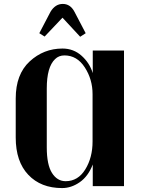

<svg xmlns="http://www.w3.org/2000/svg" viewBox="-20 -947 721 977"><path d="M451 -468Q451 -543 411.5 -604Q372 -665 308 -665Q279 -665 260 -646Q218 -606 218 -497V-197Q218 -109 244.5 -67Q271 -25 314 -25Q377 -25 414 -85Q451 -145 451 -227ZM452 0V-110Q429 -50 386 -20Q343 10 296 10Q188 10 124 -57.5Q60 -125 60 -247V-446Q60 -569 131 -634.5Q202 -700 298 -700Q354 -700 395 -663.5Q436 -627 452 -575V-690H611V0ZM237 -887Q261 -927 299.5 -927Q338 -927 359 -887L416 -778L388 -760L298 -857L207 -761L180 -778Z"/></svg>

Font: Trochut
Style: Bold
Weight: 700
Designer: Andreu Balius
Foundry: Andreu Balius
Version: Version 1.001